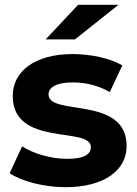

<svg xmlns="http://www.w3.org/2000/svg" viewBox="-20 -771 571 799"><path d="M170 -607H292L473 -751H305ZM253 8C414 8 507 -63 507 -163C507 -375 182 -286 182 -378C182 -406 212 -428 282 -428C331 -428 384 -418 437 -388L489 -499C438 -529 356 -546 282 -546C125 -546 33 -474 33 -372C33 -157 358 -247 358 -159C358 -129 331 -110 259 -110C193 -110 120 -131 72 -162L20 -50C70 -17 162 8 253 8Z"/></svg>

Font: AWKNG-Font
Style: Bold
Weight: 700
Designer: Awakening Church
Foundry: Awakening Church
Version: Version 1.700;PS 001.700;hotconv 1.0.88;makeotf.lib2.5.64775